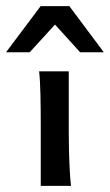

<svg xmlns="http://www.w3.org/2000/svg" viewBox="-66 -606 359 626"><path d="M66.9 0Q66.9 0 66.9 -19.8Q66.9 -39.6 66.9 -70.3Q66.9 -101.1 66.9 -134.3Q66.9 -167.5 66.9 -193.8Q66.9 -247.6 65.9 -296.1Q64.9 -344.7 61.5 -373.5H158.2Q158.2 -366.2 158.2 -340.6Q158.2 -314.9 158.2 -282.2Q158.2 -249.5 158.2 -219.7Q158.2 -189.9 158.2 -173.8Q158.2 -150.4 158.9 -116.9Q159.7 -83.5 161.4 -51.5Q163.1 -19.5 165.5 0ZM-46.4 -435.5 66.4 -585.9H160.2L272.5 -435.5H195.3L113.3 -525.9L30.8 -435.5Z"/></svg>

Font: Harmattan SemiBold
Style: Regular
Weight: 600
Designer: George W. Nuss III and SIL International
Foundry: SIL International
Version: Version 4.000